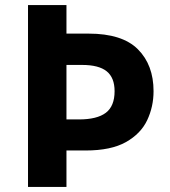

<svg xmlns="http://www.w3.org/2000/svg" viewBox="-20 -734 668 754"><path d="M583 -376Q583 -315 558 -262Q533 -209 474.5 -176Q416 -143 316 -143H241V0H90V-714H241V-602H328Q460 -602 521.5 -540.5Q583 -479 583 -376ZM290 -265Q361 -265 395.5 -291Q430 -317 430 -376Q430 -429 399 -454Q368 -479 302 -479H241V-265Z"/></svg>

Font: Noto Sans Tai Tham
Style: Bold
Weight: 700
Designer: Monotype Design Team 2013. Revised by David WIlliams 2020
Foundry: Monotype Imaging Inc.
Version: Version 2.002; ttfautohint (v1.8.4.7-5d5b)